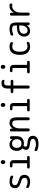

<svg xmlns="http://www.w3.org/2000/svg" viewBox="1985 -2785 1030 5040"><g transform="rotate(-90 2500.0 -265.0)"><path d="M245.1 -230.5Q153.3 -256.8 116.7 -292.5Q80.1 -328.1 80.1 -389.6Q80.1 -456.1 123.5 -493.2Q167 -530.3 250 -530.3Q316.4 -530.3 376 -508.8Q410.2 -496.1 410.2 -458Q410.2 -445.3 398.9 -438Q387.7 -430.7 376 -435.5Q312.5 -462.9 254.9 -462.9Q159.2 -462.9 159.2 -389.6Q159.2 -355.5 180.2 -335.4Q201.2 -315.4 254.9 -299.8Q360.4 -270.5 395 -237.3Q429.7 -204.1 429.7 -135.3Q429.7 -66.4 382.8 -28.3Q335.9 9.8 250 9.8Q179.7 9.8 121.1 -12.7Q85 -26.4 85 -70.3Q85 -83 96.7 -88.9Q108.4 -94.7 120.1 -88.9Q179.7 -56.6 240.2 -56.6Q351.6 -56.6 350.6 -134.8Q350.6 -171.9 329.6 -192.4Q308.6 -212.9 245.1 -230.5Z M628.9 0Q615.2 0 605 -9.8Q594.7 -19.5 594.7 -33.7Q594.7 -47.9 605 -58.1Q615.2 -68.4 628.9 -68.4H722.7Q733.4 -68.4 734.4 -79.1V-441.4Q734.4 -452.1 722.7 -452.1H659.2Q645.5 -452.1 635.3 -461.9Q625 -471.7 625 -485.8Q625 -500 634.8 -509.8Q644.5 -519.5 659.2 -519.5H731.4Q766.6 -519.5 791.5 -494.6Q816.4 -469.7 816.4 -434.6V-79.1Q816.4 -68.4 827.1 -68.4H890.6Q904.3 -68.4 914.6 -58.1Q924.8 -47.9 924.8 -33.7Q924.8 -19.5 915 -9.8Q905.3 0 890.6 0ZM713.9 -709Q713.9 -730.5 729 -745.1Q744.1 -759.8 765.1 -759.8Q786.1 -759.8 801.3 -745.1Q816.4 -730.5 816.4 -709V-691.4Q816.4 -669.9 801.3 -654.8Q786.1 -639.6 765.1 -639.6Q744.1 -639.6 729 -654.8Q713.9 -669.9 713.9 -691.4Z M1254.9 -462.9Q1200.2 -462.9 1169.4 -431.6Q1138.7 -400.4 1138.7 -339.8Q1138.7 -215.8 1254.9 -215.8Q1306.6 -215.8 1336.4 -247.1Q1366.2 -278.3 1366.2 -337.9Q1366.2 -394.5 1334.5 -428.7Q1302.7 -462.9 1254.9 -462.9ZM1235.4 163.1Q1301.8 163.1 1338.9 141.1Q1376 119.1 1376 85Q1376 49.8 1343.8 30.8Q1311.5 11.7 1230.5 3.9Q1085.9 -8.8 1085 -94.7Q1085 -133.8 1120.1 -180.7Q1125 -189.5 1119.1 -196.3Q1060.5 -246.1 1059.6 -339.8Q1059.6 -428.7 1106 -479.5Q1152.3 -530.3 1230.5 -530.3Q1318.4 -530.3 1366.2 -456.1Q1366.2 -455.1 1368.2 -455.1Q1369.1 -455.1 1369.1 -456.1L1370.1 -483.4Q1371.1 -499 1381.3 -509.3Q1391.6 -519.5 1408.2 -519.5Q1422.9 -519.5 1434.1 -508.8Q1445.3 -498 1445.3 -483.4V-337.9Q1445.3 -249 1395 -200.7Q1344.7 -152.3 1254.9 -152.3Q1235.4 -152.3 1201.2 -158.2Q1192.4 -160.2 1186.5 -150.4Q1185.5 -149.4 1184.6 -147Q1183.6 -144.5 1182.6 -143.6Q1167 -122.1 1167 -110.4Q1167 -87.9 1187.5 -76.2Q1208 -64.5 1259.8 -59.6Q1367.2 -50.8 1411.1 -17.1Q1455.1 16.6 1455.1 85Q1455.1 154.3 1398.9 192.4Q1342.8 230.5 1235.4 230.5Q1161.1 230.5 1090.8 205.1Q1054.7 192.4 1054.7 152.3Q1054.7 139.6 1065.9 132.3Q1077.1 125 1088.9 129.9Q1166 163.1 1235.4 163.1Z M1570.3 -40V-483.4Q1570.3 -498 1581.1 -508.8Q1591.8 -519.5 1607.4 -519.5Q1623 -519.5 1633.3 -509.3Q1643.6 -499 1644.5 -483.4L1646.5 -446.3Q1646.5 -445.3 1647.5 -445.3Q1649.4 -445.3 1649.4 -446.3Q1668 -484.4 1706.5 -507.3Q1745.1 -530.3 1790 -530.3Q1869.1 -530.3 1904.8 -484.9Q1940.4 -439.5 1940.4 -330.1V-38.1Q1940.4 -22.5 1929.2 -11.2Q1918 0 1901.9 0Q1885.7 0 1874.5 -11.2Q1863.3 -22.5 1863.3 -38.1V-311.5Q1863.3 -399.4 1843.3 -429.2Q1823.2 -459 1769.5 -459Q1719.7 -459 1684.6 -402.8Q1649.4 -346.7 1649.4 -252V-40Q1649.4 -23.4 1637.7 -11.7Q1626 0 1609.9 0Q1593.8 0 1582 -12.2Q1570.3 -24.4 1570.3 -40Z M2128.9 0Q2115.2 0 2105 -9.8Q2094.7 -19.5 2094.7 -33.7Q2094.7 -47.9 2105 -58.1Q2115.2 -68.4 2128.9 -68.4H2222.7Q2233.4 -68.4 2234.4 -79.1V-441.4Q2234.4 -452.1 2222.7 -452.1H2159.2Q2145.5 -452.1 2135.3 -461.9Q2125 -471.7 2125 -485.8Q2125 -500 2134.8 -509.8Q2144.5 -519.5 2159.2 -519.5H2231.4Q2266.6 -519.5 2291.5 -494.6Q2316.4 -469.7 2316.4 -434.6V-79.1Q2316.4 -68.4 2327.1 -68.4H2390.6Q2404.3 -68.4 2414.6 -58.1Q2424.8 -47.9 2424.8 -33.7Q2424.8 -19.5 2415 -9.8Q2405.3 0 2390.6 0ZM2213.9 -709Q2213.9 -730.5 2229 -745.1Q2244.1 -759.8 2265.1 -759.8Q2286.1 -759.8 2301.3 -745.1Q2316.4 -730.5 2316.4 -709V-691.4Q2316.4 -669.9 2301.3 -654.8Q2286.1 -639.6 2265.1 -639.6Q2244.1 -639.6 2229 -654.8Q2213.9 -669.9 2213.9 -691.4Z M2610.4 -430.7Q2596.7 -430.7 2585.9 -441.4Q2575.2 -452.1 2575.2 -466.3Q2575.2 -480.5 2585.4 -490.2Q2595.7 -500 2610.4 -500H2683.6Q2694.3 -500 2695.3 -510.7V-559.6Q2695.3 -657.2 2728 -698.7Q2760.7 -740.2 2835 -740.2Q2863.3 -740.2 2889.6 -734.4Q2904.3 -731.4 2914.6 -718.3Q2924.8 -705.1 2924.8 -689.5Q2924.8 -676.8 2914.1 -669.4Q2903.3 -662.1 2889.6 -665Q2867.2 -670.9 2849.6 -670.9Q2802.7 -670.9 2788.6 -647.5Q2774.4 -624 2774.4 -540V-510.7Q2774.4 -500 2785.2 -500H2889.6Q2903.3 -500 2914.1 -490.2Q2924.8 -480.5 2924.8 -466.3Q2924.8 -452.1 2914.6 -441.4Q2904.3 -430.7 2889.6 -430.7H2785.2Q2774.4 -430.7 2774.4 -419.9V-40Q2774.4 -24.4 2762.2 -12.2Q2750 0 2733.9 0Q2717.8 0 2706.5 -11.7Q2695.3 -23.4 2695.3 -40V-419.9Q2695.3 -430.7 2683.6 -430.7Z M3128.9 0Q3115.2 0 3105 -9.8Q3094.7 -19.5 3094.7 -33.7Q3094.7 -47.9 3105 -58.1Q3115.2 -68.4 3128.9 -68.4H3222.7Q3233.4 -68.4 3234.4 -79.1V-441.4Q3234.4 -452.1 3222.7 -452.1H3159.2Q3145.5 -452.1 3135.3 -461.9Q3125 -471.7 3125 -485.8Q3125 -500 3134.8 -509.8Q3144.5 -519.5 3159.2 -519.5H3231.4Q3266.6 -519.5 3291.5 -494.6Q3316.4 -469.7 3316.4 -434.6V-79.1Q3316.4 -68.4 3327.1 -68.4H3390.6Q3404.3 -68.4 3414.6 -58.1Q3424.8 -47.9 3424.8 -33.7Q3424.8 -19.5 3415 -9.8Q3405.3 0 3390.6 0ZM3213.9 -709Q3213.9 -730.5 3229 -745.1Q3244.1 -759.8 3265.1 -759.8Q3286.1 -759.8 3301.3 -745.1Q3316.4 -730.5 3316.4 -709V-691.4Q3316.4 -669.9 3301.3 -654.8Q3286.1 -639.6 3265.1 -639.6Q3244.1 -639.6 3229 -654.8Q3213.9 -669.9 3213.9 -691.4Z M3794.9 9.8Q3693.4 9.8 3636.7 -57.6Q3580.1 -125 3580.1 -259.8Q3580.1 -393.6 3635.3 -461.9Q3690.4 -530.3 3790 -530.3Q3829.1 -530.3 3877.9 -516.6Q3894.5 -512.7 3904.8 -498Q3915 -483.4 3915 -464.8Q3915 -451.2 3903.8 -443.8Q3892.6 -436.5 3879.9 -442.4Q3838.9 -458 3794.9 -458Q3731.4 -458 3696.8 -408.2Q3662.1 -358.4 3662.1 -259.8Q3662.1 -159.2 3699.2 -108.9Q3736.3 -58.6 3799.8 -58.6Q3842.8 -58.6 3884.8 -77.1Q3896.5 -82 3908.2 -75.2Q3919.9 -68.4 3919.9 -54.7Q3919.9 -37.1 3910.2 -22Q3900.4 -6.8 3882.8 -2.9Q3834 9.8 3794.9 9.8Z M4304.7 -275.4Q4134.8 -275.4 4134.8 -150.4Q4134.8 -105.5 4157.2 -81.1Q4179.7 -56.6 4219.7 -56.6Q4278.3 -56.6 4315.4 -105Q4352.5 -153.3 4352.5 -240.2V-263.7Q4352.5 -274.4 4341.8 -275.4ZM4205.1 9.8Q4139.6 9.8 4099.6 -31.7Q4059.6 -73.2 4059.6 -144.5Q4059.6 -235.4 4121.1 -285.2Q4182.6 -335 4304.7 -335H4341.8Q4352.5 -335 4352.5 -345.7V-360.4Q4352.5 -417 4330.6 -439.9Q4308.6 -462.9 4254.9 -462.9Q4200.2 -462.9 4119.1 -435.5Q4107.4 -430.7 4096.2 -438.5Q4085 -446.3 4085 -459Q4085 -497.1 4119.1 -506.8Q4193.4 -530.3 4254.9 -530.3Q4354.5 -530.3 4392.1 -490.2Q4429.7 -450.2 4429.7 -339.8V-36.1Q4429.7 -21.5 4419.4 -10.7Q4409.2 0 4394 0Q4378.9 0 4368.7 -10.7Q4358.4 -21.5 4357.4 -36.1L4356.4 -74.2Q4356.4 -75.2 4355.5 -75.2Q4353.5 -75.2 4352.5 -74.2Q4305.7 9.8 4205.1 9.8Z M4650.4 0Q4633.8 0 4622.1 -11.7Q4610.4 -23.4 4610.4 -39.1V-482.4Q4610.4 -498 4621.1 -508.8Q4631.8 -519.5 4647.9 -519.5Q4664.1 -519.5 4674.8 -508.8Q4685.5 -498 4685.5 -482.4V-420.9Q4685.5 -419.9 4686.5 -419.9Q4688.5 -419.9 4689.5 -420.9Q4751 -530.3 4860.4 -530.3Q4884.8 -530.3 4896.5 -528.3Q4911.1 -526.4 4920.4 -513.7Q4929.7 -501 4929.7 -485.4Q4929.7 -472.7 4919.4 -464.4Q4909.2 -456.1 4896.5 -458Q4878.9 -460.9 4860.4 -460.9Q4787.1 -460.9 4738.3 -399.9Q4689.5 -338.9 4689.5 -240.2V-39.1Q4689.5 -22.5 4677.7 -11.2Q4666 0 4650.4 0Z"/></g></svg>

Font: Rounded-X Mgen+ 2m regular
Style: Regular
Weight: 400
Designer: [Source Han Sans]
Ryoko NISHIZUKA  (kana & ideographs); Paul D. Hunt (Latin, Greek & Cyrillic); Wenlong ZHANG  (bopomofo
Version: Version 1.059.20150602